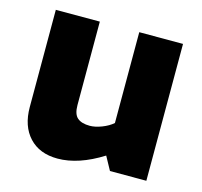

<svg xmlns="http://www.w3.org/2000/svg" viewBox="-85 -631 767 729"><g transform="rotate(15 299.0 -266.0)"><path d="M48 -156V-538H221V-210Q221 -174 237.5 -160Q254 -146 286 -146Q307 -146 333 -156Q359 -166 376 -181V-538H548V0H405L376 -53Q282 6 200 6Q129 6 88.5 -37.5Q48 -81 48 -156Z"/></g></svg>

Font: Exo ExtraBold
Style: Regular
Weight: 800
Designer: Natanael Gama
Foundry: Natanael Gama
Version: Version 1.500